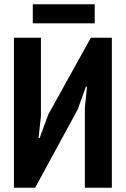

<svg xmlns="http://www.w3.org/2000/svg" viewBox="-20 -876 587 896"><path d="M376 -373 386 -472H381L343 -366L144 0H45V-700H171V-334L160 -232H165L205 -341L404 -700H502V0H376ZM133 -856H422V-767H133Z"/></svg>

Font: PT Sans Narrow
Style: Bold
Weight: 700
Width: 3
Designer: A.Korolkova, O.Umpeleva, V.Yefimov
Foundry: ParaType Ltd
Version: Version 2.003W OFL